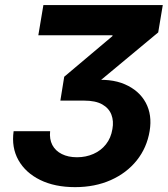

<svg xmlns="http://www.w3.org/2000/svg" viewBox="-20 -748 680 778"><path d="M284.2 10.3Q202.1 10.3 142.8 -18.8Q83.5 -47.9 54.7 -99.1Q25.9 -150.4 35.2 -216.3H183.1Q179.7 -184.1 192.1 -160.4Q204.6 -136.7 230.5 -123.8Q256.3 -110.8 292 -110.8Q328.1 -110.8 358.6 -124.3Q389.2 -137.7 409.4 -163.3Q429.7 -189 435.5 -225.1Q441.4 -257.3 431.4 -283.4Q421.4 -309.6 394.3 -325Q367.2 -340.3 320.8 -340.3H224.6L240.2 -437L435.5 -601.6L436 -605H135.3L155.8 -727.5H639.6L621.1 -616.7L348.6 -390.1L343.8 -421.9Q427.7 -431.6 485.8 -406.5Q543.9 -381.3 570.6 -331.8Q597.2 -282.2 586.4 -217.3Q575.2 -149.4 534.2 -98.1Q493.2 -46.9 429 -18.3Q364.7 10.3 284.2 10.3Z"/></svg>

Font: Inter 20pt
Style: Bold Italic
Weight: 700
Italic angle: -9.3988°
Version: Version 4.001;git-66647c0bb